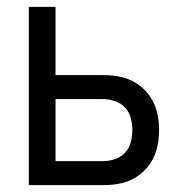

<svg xmlns="http://www.w3.org/2000/svg" viewBox="-20 -540 540 560"><path d="M64 0V-520H142V-321H280Q302 -321 323.5 -317.5Q345 -314 364.5 -304.5Q384 -295 400 -279.5Q416 -264 426 -244.5Q436 -225 440 -203.5Q444 -182 444 -161Q444 -139 440 -117.5Q436 -96 426 -76.5Q416 -57 400 -41.5Q384 -26 364.5 -16.5Q345 -7 323.5 -3.5Q302 0 280 0ZM142 -70H280Q298 -70 315.5 -76Q333 -82 345 -95Q357 -108 361.5 -125.5Q366 -143 366 -161Q366 -178 361.5 -195.5Q357 -213 345 -226Q333 -239 315.5 -245Q298 -251 280 -251H142Z"/></svg>

Font: Moesevka
Style: Regular
Weight: 400
Monospace: yes
Designer: Belleve Invis
Foundry: Belleve Invis
Version: Version 32.5.0; ttfautohint (v1.8.4)